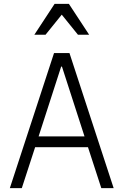

<svg xmlns="http://www.w3.org/2000/svg" viewBox="-20 -975 640 995"><path d="M93 0 162 -212H436L505 0H569L340 -700H260L31 0ZM180 -268 297 -630H301L418 -268ZM158 -795H216L300 -899L384 -795H442L337 -955H263Z"/></svg>

Font: CommitMonoV142 ExtLt
Style: Regular
Weight: 200
Monospace: yes
Designer: Eigil Nikolajsen
Foundry: Eigil Nikolajsen
Version: Version 1.142